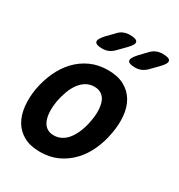

<svg xmlns="http://www.w3.org/2000/svg" viewBox="-186 -909 972 1043"><g transform="rotate(30 300.0 -387.5)"><path d="M218 10Q157 10 116 -12.5Q75 -35 52.5 -74Q30 -113 24.5 -165Q19 -217 29 -275Q40 -334 63.5 -385.5Q87 -437 123.5 -476Q160 -515 209 -537.5Q258 -560 319 -560Q380 -560 421 -537.5Q462 -515 485 -476.5Q508 -438 513 -386Q518 -334 507 -275Q497 -217 473.5 -165Q450 -113 413 -74Q376 -35 327.5 -12.5Q279 10 218 10ZM238 -105Q265 -105 288 -118Q311 -131 328 -154.5Q345 -178 357 -209Q369 -240 375 -275Q382 -311 381 -342Q380 -373 371.5 -396Q363 -419 344.5 -432Q326 -445 299 -445Q271 -445 248.5 -432Q226 -419 208.5 -395.5Q191 -372 179.5 -341Q168 -310 161 -275Q155 -240 156 -209Q157 -178 166 -154.5Q175 -131 193 -118Q211 -105 238 -105ZM437 -645Q397 -645 391.5 -660.5Q386 -676 416 -709L456 -751Q472 -769 490.5 -777Q509 -785 531 -785Q574 -785 578.5 -768.5Q583 -752 550 -719L507 -675Q492 -660 474.5 -652.5Q457 -645 437 -645ZM231 -645Q191 -645 185.5 -660.5Q180 -676 210 -709L251 -751Q266 -769 284.5 -777Q303 -785 325 -785Q368 -785 373 -768.5Q378 -752 344 -719L301 -675Q286 -660 269 -652.5Q252 -645 231 -645Z"/></g></svg>

Font: Maple Mono
Style: Bold Italic
Weight: 700
Italic angle: -10°
Monospace: yes
Designer: subframe7536
Version: Version 7.000